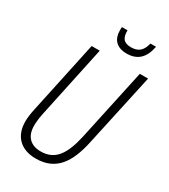

<svg xmlns="http://www.w3.org/2000/svg" viewBox="-218 -997 973 1108"><g transform="rotate(30 268.5 -443.0)"><path d="M357 -777C429 -777 470 -817 485 -896H448C435 -844 410 -821 360 -821C309 -821 294 -849 295 -896H258C257 -890 257 -882 257 -873C257 -816 288 -777 357 -777ZM206 10C339 10 400 -80 432 -231L537 -714H482L379 -236C350 -106 305 -40 210 -40C143 -40 103 -78 103 -150C103 -172 106 -201 112 -230L215 -714H161L58 -232C51 -200 47 -170 47 -146C47 -46 108 10 206 10Z"/></g></svg>

Font: Noto Sans Condensed Light
Style: Italic
Weight: 300
Width: 3
Italic angle: -12°
Designer: Monotype Design Team
Foundry: Monotype Imaging Inc.
Version: Version 2.013